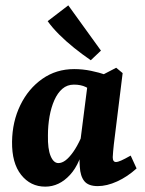

<svg xmlns="http://www.w3.org/2000/svg" viewBox="-20 -688 543 717"><path d="M149 9Q94 9 59 -35Q24 -79 25 -159Q26 -234 56 -295.5Q86 -357 138 -393.5Q190 -430 257 -430Q289 -430 320 -423.5Q351 -417 374 -409L338 -340Q319 -354 300.5 -363Q282 -372 256 -372Q231 -372 213 -356.5Q195 -341 183 -314Q171 -287 165 -253Q159 -219 159 -182Q158 -132 169 -105.5Q180 -79 198 -79Q211 -79 224.5 -89Q238 -99 253 -120Q268 -141 282 -172L297 -165Q282 -79 241.5 -35Q201 9 149 9ZM345 7Q310 7 295 -11.5Q280 -30 278 -65Q277 -78 277 -100Q277 -122 277 -137L308 -380L414 -435L438 -415L405 -148Q404 -136 402.5 -122.5Q401 -109 401 -101Q401 -83 413 -83Q420 -83 432.5 -88.5Q445 -94 468 -107L490 -59Q456 -28 417.5 -10.5Q379 7 345 7ZM357 -499 319 -463Q287 -485 256.5 -509.5Q226 -534 200.5 -559.5Q175 -585 158 -609L235 -668Z"/></svg>

Font: Rasa
Style: Bold Italic
Weight: 700
Italic angle: -7.10001°
Designer: Anna Giedrys (Yrsa+Rasa design), David Brezina (Yrsa art-direction, Rasa art-direction, design)
Foundry: Rosetta Type Foundry
Version: Version 2.004